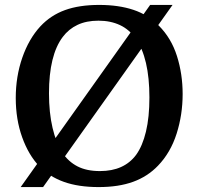

<svg xmlns="http://www.w3.org/2000/svg" viewBox="-20 -750 808 780"><path d="M64 10 590 -730H681L155 10ZM722 -368Q722 -284 697.5 -207Q673 -130 622 -77Q580 -33 521 -11.5Q462 10 381 10Q299 10 240 -11Q181 -32 140 -74Q96 -120 70 -192.5Q44 -265 44 -352Q44 -439 70.5 -515.5Q97 -592 144 -643Q186 -688 244 -709Q302 -730 383 -730Q462 -730 522 -710Q582 -690 625 -646Q676 -595 699 -522Q722 -449 722 -368ZM179 -371Q179 -292 193.5 -230.5Q208 -169 233 -130Q258 -93 295 -74Q332 -55 386 -55Q484 -55 533 -121Q559 -157 573 -215.5Q587 -274 587 -354Q587 -434 573 -494Q559 -554 532 -592Q506 -630 467.5 -648Q429 -666 380 -666Q331 -666 295 -649Q259 -632 235 -600Q179 -526 179 -371Z"/></svg>

Font: Domine SemiBold
Style: Regular
Weight: 600
Designer: Pablo Impallari, Rodrigo Fuenzalida, Brenda Gallo
Foundry: Pablo Impallari, Rodrigo Fuenzalida, Brenda Gallo
Version: Version 2.000